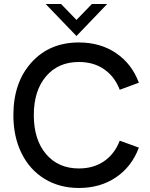

<svg xmlns="http://www.w3.org/2000/svg" viewBox="-20 -921 746 954"><path d="M372 13Q276 13 202 -32Q128 -77 87.2 -159.2Q46.5 -241.5 46.5 -349Q46.5 -511 136.2 -610.5Q226 -710 372 -710Q478.5 -710 556.8 -657Q635 -604 670 -510L575 -475Q549.5 -541 497.2 -577Q445 -613 372 -613Q269.5 -613 208.8 -541.8Q148 -470.5 148 -349Q148 -227 208.8 -155.5Q269.5 -84 372 -84Q445 -84 497.2 -120Q549.5 -156 575 -222L670 -187.5Q635 -93.5 556.8 -40.2Q478.5 13 372 13ZM207 -901H283.5L360 -822L436.5 -901H512.5L360 -742Z"/></svg>

Font: HK Grotesk Medium
Style: Regular
Weight: 500
Designer: Alfredo Marco Pradil
Foundry: Hanken Design Co.
Version: Version 3.001;FEAKit 1.0